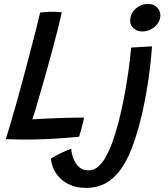

<svg xmlns="http://www.w3.org/2000/svg" viewBox="-20 -708 846 968"><path d="M9.2 -6.4Q18.1 -33.9 32.2 -81.9Q46.4 -129.8 63.3 -189.7Q80.1 -249.6 97.2 -313.7Q114.4 -377.8 130.9 -440.7Q147.5 -503.6 161.1 -556.9Q174.6 -610.2 182.4 -644.8Q191.1 -646 209 -647.4Q226.9 -648.8 245.1 -648.8Q256.9 -648.8 271.8 -647.9Q286.8 -647.1 291.4 -646Q283.9 -610.2 271.3 -560.5Q258.6 -510.8 243.3 -453.6Q228 -396.4 211.5 -337.4Q195 -278.3 178.8 -224.1Q168 -186.7 159 -156.3Q150.1 -125.9 143.4 -106.4Q178.6 -108.6 222.8 -110.6Q267.1 -112.6 313.9 -114Q360.8 -115.4 403.8 -115.4Q402.2 -105.8 398 -88.3Q393.8 -70.9 388.5 -51.9Q383.2 -32.9 378.7 -18.7Q321.2 -12.8 269 -9.7Q216.8 -6.5 170.8 -5.2Q128 -4 87.3 -4.5Q46.7 -4.9 9.2 -6.4ZM685.9 -92.2Q666.9 -18.2 643.1 42.8Q619.2 103.9 587.4 147.9Q555.6 191.9 512.9 215.7Q470.2 239.4 413.1 239.4Q364.3 239.4 326.2 220.8Q288.1 202.2 264.7 168.9Q241.2 135.6 236.2 91.7Q259 77.2 288.5 63.1Q317.9 49.1 338.8 42Q341 66.7 350.4 91.9Q359.8 117.2 378.3 134.1Q396.9 151 426.3 151Q455.4 151 478.6 128.9Q501.8 106.8 520 70.9Q538.2 34.9 552.3 -7.3Q566.3 -49.6 576.9 -90.1Q592 -147.1 604.6 -212.1Q617.2 -277.1 626.6 -343Q636.1 -409 641.1 -468.2L746.2 -474.3Q744 -437.7 739 -391.3Q734.1 -344.9 726.3 -293.8Q718.5 -242.6 708.4 -191Q698.3 -139.4 685.9 -92.2ZM725.6 -688.2Q755.9 -688.2 772.2 -670.5Q788.6 -652.8 788.6 -631Q788.6 -609.4 775.7 -590.7Q762.8 -572.1 742.1 -560.7Q721.4 -549.4 697.9 -549.4Q671.1 -549.4 653.6 -564.9Q636.2 -580.4 636.2 -603.1Q636.2 -626.5 648.4 -645.7Q660.6 -664.9 681 -676.5Q701.3 -688.2 725.6 -688.2Z"/></svg>

Font: Grandstander Thin
Style: Italic
Weight: 100
Italic angle: -15°
Designer: Tyler Finck
Foundry: Etcetera Type Co
Version: Version 1.200